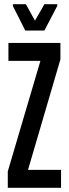

<svg xmlns="http://www.w3.org/2000/svg" viewBox="-20 -892 328 912"><path d="M17 0V-78L172 -603H20V-688H267V-610L113 -85H270V0ZM100 -747 41 -864V-872H103L146 -794L191 -872H252V-864L191 -747Z"/></svg>

Font: Saira Ultra Condensed SemiBold
Style: Regular
Weight: 600
Width: 1
Designer: Hector Gatti with collaboration of the Omnibus-Type team
Foundry: Omnibus-Type
Version: Version 1.001; ttfautohint (v1.8)